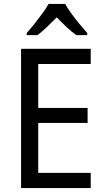

<svg xmlns="http://www.w3.org/2000/svg" viewBox="-20 -964 540 984"><path d="M445 0H88V-714H445V-636H176V-411H429V-334H176V-78H445ZM314 -944Q326 -922 345.5 -895Q365 -868 387 -841.5Q409 -815 427 -795V-784H371Q347 -801 321.5 -825Q296 -849 271 -875Q245 -849 220 -825Q195 -801 172 -784H117V-795Q136 -816 157 -842.5Q178 -869 197.5 -895.5Q217 -922 229 -944Z"/></svg>

Font: Noto Sans SemiCondensed
Style: Regular
Weight: 400
Width: 4
Version: Version 2.013